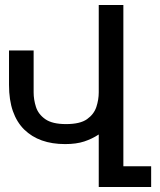

<svg xmlns="http://www.w3.org/2000/svg" viewBox="-20 -749 642 769"><path d="M375.5 -210.4Q349.1 -192.9 317.4 -182.4Q285.6 -171.9 240.7 -171.9Q136.7 -171.9 77.1 -230Q47.4 -259.3 31.7 -303.7Q16.1 -348.1 16.1 -409.2V-546.9H114.7V-378.9Q114.7 -350.1 124 -320.8Q133.3 -291.5 161.4 -271.7Q189.5 -252 244.6 -252Q300.8 -252 328.6 -271.7Q356.4 -291.5 366 -320.8Q375.5 -350.1 375.5 -378.9V-729H474.1V-83H585.4V0H375.5Z"/></svg>

Font: Vazir Code Hack
Style: Code-Hack
Weight: 400
Foundry: DejaVu fonts team - Redesigned by Saber Rastikerdar
Version: Version 1.1.2